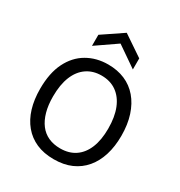

<svg xmlns="http://www.w3.org/2000/svg" viewBox="-209 -1047 1130 1204"><g transform="rotate(30 356.5 -445.0)"><path d="M356 13Q284 13 229.5 -11Q175 -35 137.5 -80Q100 -125 81 -187.5Q62 -250 62 -328Q62 -442 100 -518.5Q138 -595 205 -634Q272 -673 357 -673Q424 -673 478 -650Q532 -627 570.5 -582Q609 -537 630 -472.5Q651 -408 651 -326Q651 -249 631.5 -186.5Q612 -124 574.5 -79.5Q537 -35 482.5 -11Q428 13 356 13ZM357 -66Q421 -66 465.5 -96.5Q510 -127 533.5 -184.5Q557 -242 557 -324Q557 -409 533 -468.5Q509 -528 464 -560Q419 -592 355 -592Q294 -592 249 -561Q204 -530 180 -471Q156 -412 156 -326Q156 -264 169.5 -215.5Q183 -167 208.5 -133.5Q234 -100 271.5 -83Q309 -66 357 -66ZM209 -723V-803L357 -903L505 -803V-723L357 -825Z"/></g></svg>

Font: Bricolage Grotesque 96pt ExtraBold
Style: Regular
Weight: 400
Version: Version 1.001;gftools[0.9.33.dev8+g029e19f]